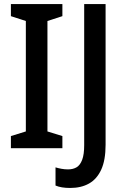

<svg xmlns="http://www.w3.org/2000/svg" viewBox="-20 -734 622 951"><path d="M289 0H34V-60L108 -83V-630L34 -654V-714H289V-654L215 -630V-83L289 -60ZM328 197Q305 197 287 194Q269 191 255 185V95Q268 99 284 102Q300 105 317 105Q342 105 359.5 94.5Q377 84 387 57.5Q397 31 397 -15V-714H503V-17Q503 59 481.5 106Q460 153 421 175Q382 197 328 197Z"/></svg>

Font: Noto Sans Display SemiCondensed Medium
Style: Regular
Weight: 500
Width: 4
Designer: Monotype Design Team
Foundry: Monotype Imaging Inc.
Version: Version 2.003